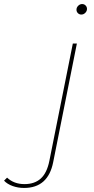

<svg xmlns="http://www.w3.org/2000/svg" viewBox="-189 -732 464 949"><path d="M-169 161 -154 146Q-120 178 -68 178Q-18 178 12.5 150.5Q43 123 55 63L171 -517H191L74 69Q49 197 -70 197Q-100 197 -126.5 187.5Q-153 178 -169 161ZM189 -684Q189 -695 197.5 -703.5Q206 -712 217 -712Q227 -712 234 -705Q241 -698 241 -688Q241 -677 232.5 -668.5Q224 -660 213 -660Q203 -660 196 -667Q189 -674 189 -684Z"/></svg>

Font: Montserrat Alternates Thin
Style: Italic
Weight: 250
Italic angle: -11.3°
Designer: Julieta Ulanovsky
Foundry: Julieta Ulanovsky
Version: Version 7.200